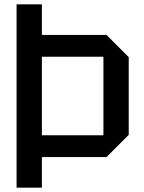

<svg xmlns="http://www.w3.org/2000/svg" viewBox="-20 -720 660 880"><path d="M56 140V-700H172V-560H468L570 -458V-102L468 0H172V140ZM172 -100H454V-460H172Z"/></svg>

Font: Tektur Medium
Style: Regular
Weight: 500
Designer: Adam Jagosz
Foundry: Adam Jagosz
Version: Version 1.005;gftools[0.9.30]